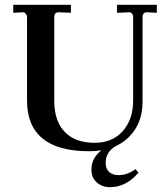

<svg xmlns="http://www.w3.org/2000/svg" viewBox="-20 -617 695 796"><path d="M350 10Q92 10 92 -201V-545Q92 -554 86.5 -560.5Q81 -567 73 -566L35 -564V-597H274V-564L225 -566H223Q205 -566 205 -546V-199Q205 -115 248.5 -70Q292 -25 372 -25Q446 -25 489 -73.5Q532 -122 532 -200V-545Q532 -555 527 -561Q522 -567 514 -566L465 -564V-597H630V-564L591 -566H589Q571 -566 571 -546V-195Q571 -103 512 -46.5Q453 10 350 10ZM436 159Q404 159 381.5 139.5Q359 120 359 87Q359 21 434 -14H465Q418 10 418 59Q418 82 432 95.5Q446 109 472 109Q508 109 542 84L554 99Q503 159 436 159Z"/></svg>

Font: UnnaMedium
Style: Regular
Weight: 500
Designer: Jorge de Buen Unna
Foundry: Omnibus-Type
Version: Version 2.008;hotconv 1.0.109;makeotfexe 2.5.65596